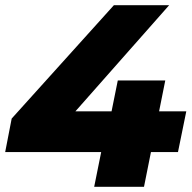

<svg xmlns="http://www.w3.org/2000/svg" viewBox="-20 -720 740 740"><path d="M0 -134 25 -263 419 -700H632L246 -263L151 -291H698L666 -134ZM343 0 370 -134 410 -291 434 -410H617L535 0Z"/></svg>

Font: Montserrat Thin ExtraBold
Style: Italic
Weight: 800
Italic angle: -11.3°
Version: Version 9.000